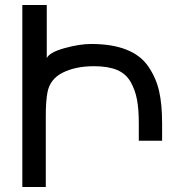

<svg xmlns="http://www.w3.org/2000/svg" viewBox="-20 -752 737 772"><path d="M538.1 -256.8Q538.1 -312.5 530.8 -351.6Q523.4 -390.6 505.4 -422.4Q486.3 -455.6 450.7 -470.7Q414.6 -485.8 357.9 -485.8Q284.2 -485.8 232.4 -460Q181.2 -434.6 170.9 -380.9Q164.1 -346.2 164.1 -286.1V0H69.8V-731.9H168V-518.1Q178.7 -541.5 238.3 -558.1Q299.8 -575.2 346.2 -575.2Q430.2 -575.2 487.3 -552.7Q544.9 -530.3 576.2 -484.9Q607.4 -439.5 619.6 -386.2Q631.8 -333 631.8 -256.8V-186H538.1Z"/></svg>

Font: Miedinger*
Style: Book
Weight: 400
Version: Version 001.000